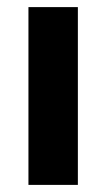

<svg xmlns="http://www.w3.org/2000/svg" viewBox="-20 -520 299 540"><path d="M60 -500H199V0H60Z"/></svg>

Font: Urbanist ExtraBold
Style: Regular
Weight: 800
Designer: Corey Hu
Foundry: Corey Hu
Version: Version 1.330; ttfautohint (v1.8.4.7-5d5b)